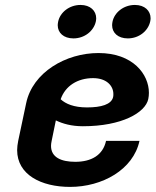

<svg xmlns="http://www.w3.org/2000/svg" viewBox="-20 -728 623 765"><path d="M578.3 -641.7C579.2 -645.8 580 -650.8 580 -655C580 -685 556.7 -708.3 517.5 -708.3C472.5 -708.3 435.8 -678.3 428.3 -641.7C427.5 -636.7 426.7 -632.5 426.7 -627.5C426.7 -597.5 450 -575 489.2 -575C534.2 -575 570 -605 578.3 -641.7ZM361.7 -641.7C362.5 -645.8 363.3 -650.8 363.3 -655C363.3 -685 340 -708.3 300.8 -708.3C255.8 -708.3 219.2 -678.3 211.7 -641.7C210.8 -636.7 210 -632.5 210 -627.5C210 -597.5 233.3 -575 272.5 -575C317.5 -575 353.3 -605 361.7 -641.7ZM221.7 -332.5C240 -385.8 289.2 -416.7 350.8 -416.7C405 -416.7 431.7 -385.8 431.7 -353.3C431.7 -349.2 431.7 -345.8 430.8 -341.7C424.2 -311.7 383.3 -300 326.7 -300C274.2 -300 241.7 -314.2 221.7 -332.5ZM372.5 -516.7C242.5 -516.7 110 -440 84.2 -316.7L52.5 -166.7C50 -153.3 48.3 -141.7 48.3 -130C48.3 -31.7 144.2 16.7 259.2 16.7C387.5 16.7 510.8 -51.7 535.8 -166.7H402.5C390 -109.2 343.3 -83.3 280 -83.3C224.2 -83.3 183.3 -100.8 183.3 -146.7C183.3 -152.5 184.2 -159.2 185.8 -166.7L202.5 -248.3C230 -235 265 -225 310 -225C465.8 -225 559.2 -279.2 570.8 -333.3C572.5 -341.7 573.3 -350 573.3 -358.3C573.3 -431.7 510 -516.7 372.5 -516.7Z"/></svg>

Font: BoonHome
Style: Bold Oblique
Weight: 700
Italic angle: -12°
Designer: Sungsit Sawaiwan
Foundry: Sungsit Sawaiwan
Version: Version 0.2